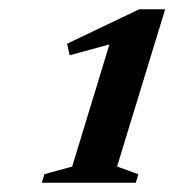

<svg xmlns="http://www.w3.org/2000/svg" viewBox="-20 -691 377 415"><path d="M136 -331 216.5 -595 130.5 -571.5 125 -596.5 281 -671H337L233 -331L279 -314.5L273.5 -296H70.5L76 -314.5Z"/></svg>

Font: Newsreader 16pt
Style: Bold Italic
Weight: 700
Italic angle: -17°
Designer: Hugues Gentile
Foundry: Production Type
Version: Version 1.003; ttfautohint (v1.8.3)